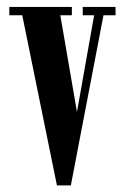

<svg xmlns="http://www.w3.org/2000/svg" viewBox="-20 -544 364 565"><path d="M147.5 1.5 45.5 -499H7.5V-523.5H191.5V-499H157.5L206.5 -214.5L257 -499H223.5V-523.5H320V-499H284.5L188.5 1.5Z"/></svg>

Font: Imbue 50pt SemiBold
Style: Regular
Weight: 600
Designer: Tyler Finck
Foundry: Etcetera Type Company
Version: Version 1.102; ttfautohint (v1.8.3)